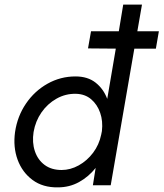

<svg xmlns="http://www.w3.org/2000/svg" viewBox="-20 -800 706 829"><path d="M45 -230Q55 -298 92 -352.5Q129 -407 185 -438.5Q241 -470 306 -470Q359 -470 393 -443Q427 -416 443 -373L480 -590L360 -591L373 -665H493L512 -780H593L573 -665H666L653 -590H560L458 0H381L393 -75Q363 -37 321.5 -14Q280 9 230 9Q165 10 120.5 -23Q76 -56 56 -110.5Q36 -165 45 -230ZM125 -230Q118 -185 130.5 -147.5Q143 -110 172.5 -88Q202 -66 246 -66Q284 -66 320 -86Q356 -106 382 -140.5Q408 -175 417 -219L420 -234Q425 -277 412.5 -313Q400 -349 373.5 -371.5Q347 -394 308 -395Q263 -396 224 -374Q185 -352 159 -314.5Q133 -277 125 -230Z"/></svg>

Font: Jost*
Style: Italic
Weight: 400
Italic angle: -10°
Version: Version 3.7